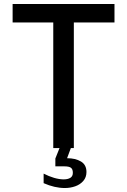

<svg xmlns="http://www.w3.org/2000/svg" viewBox="-20 -745 640 966"><path d="M248 -632H43.5V-725H556V-632H351.5V0H336.5L317.5 51Q359.5 51 387.2 67.5Q415 84 415 120.5Q415 147 399.2 165.2Q383.5 183.5 358.8 192.2Q334 201 306.5 201Q255 201 199.5 176.5V128.5Q225.5 142 252 149.8Q278.5 157.5 300.5 157.5Q321 157.5 333.8 149.8Q346.5 142 346.5 124.5Q346.5 106 336.8 99Q327 92 304.5 92H258.5V52.5L279.5 0H248Z"/></svg>

Font: JuliaMono Medium
Style: Regular
Weight: 500
Monospace: yes
Designer: cormullion
Foundry: corm
Version: Version 0.054; ttfautohint (v1.8.4)